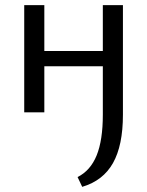

<svg xmlns="http://www.w3.org/2000/svg" viewBox="-20 -436 571 745"><path d="M457 -416V9Q457 128 418.5 196.5Q380 265 299 289L281 251Q331 226 355 167Q379 108 379 9V-179H152V0H74V-416H152V-238H379V-416Z"/></svg>

Font: Ysabeau Infant Medium
Style: Regular
Weight: 500
Designer: Christian Thalmann (Catharsis Fonts)
Version: Version 0.003